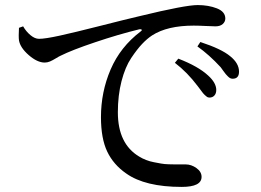

<svg xmlns="http://www.w3.org/2000/svg" viewBox="-20 -735 1040 766"><path d="M768.6 -714.8Q811.5 -714.8 845.2 -701.7Q878.9 -688.5 878.9 -661.1Q878.9 -648.4 868.7 -639.2Q858.4 -629.9 839.8 -629.9Q830.1 -629.9 801.3 -631.3Q772.5 -632.8 752.9 -632.8Q647.5 -632.8 586.9 -593.8Q567.4 -581.1 547.4 -560.1Q527.3 -539.1 503.4 -503.4Q479.5 -467.8 464.8 -411.1Q450.2 -354.5 450.2 -287.1Q450.2 -161.1 535.2 -110.4Q547.9 -102.5 563 -96.7Q578.1 -90.8 593.8 -87.9Q609.4 -85 622.6 -82.5Q635.7 -80.1 652.3 -79.6Q668.9 -79.1 678.2 -79.1Q687.5 -79.1 702.6 -79.1Q717.8 -79.1 720.7 -79.1Q743.2 -79.1 763.7 -64.5Q784.2 -49.8 784.2 -29.3Q784.2 10.7 705.1 10.7Q558.6 10.7 483.4 -43Q432.6 -78.1 407.7 -130.4Q382.8 -182.6 382.8 -267.6Q382.8 -368.2 421.4 -458Q460 -547.9 541 -609.4Q546.9 -613.3 545.4 -616.2Q543.9 -619.1 536.1 -618.2Q452.1 -597.7 359.4 -566.4Q266.6 -535.2 221.7 -512.7Q216.8 -510.7 203.1 -502.4Q189.5 -494.1 179.2 -489.7Q168.9 -485.4 158.2 -485.4Q128.9 -485.4 94.7 -515.1Q60.5 -544.9 55.7 -574.2Q53.7 -588.9 55.7 -624L72.3 -629.9Q84 -609.4 101.6 -594.7Q119.1 -580.1 135.7 -580.1Q160.2 -580.1 218.3 -592.8Q276.4 -605.5 379.9 -631.8Q483.4 -658.2 538.1 -670.9Q718.8 -714.8 768.6 -714.8ZM767.6 -549.8 779.3 -567.4Q863.3 -540 898.4 -510.7Q933.6 -482.4 933.6 -449.2Q933.6 -420.9 908.2 -420.9Q903.3 -420.9 898.9 -422.9Q894.5 -424.8 889.2 -430.2Q883.8 -435.5 880.9 -439Q877.9 -442.4 870.6 -452.6Q863.3 -462.9 860.4 -466.8Q814.5 -516.6 767.6 -549.8ZM677.7 -484.4 691.4 -501Q770.5 -470.7 810.5 -433.6Q842.8 -404.3 842.8 -376Q842.8 -362.3 835.4 -354Q828.1 -345.7 815.4 -345.7Q812.5 -345.7 809.6 -346.7Q806.6 -347.7 803.2 -350.6Q799.8 -353.5 796.9 -356Q793.9 -358.4 790 -363.3Q786.1 -368.2 783.7 -371.6Q781.2 -375 776.4 -381.3Q771.5 -387.7 768.6 -391.6Q727.5 -446.3 677.7 -484.4Z"/></svg>

Font: GenYoMin TW TTF Medium
Style: Regular
Weight: 500
Version: Version 1.300